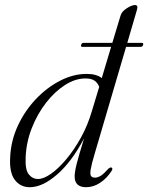

<svg xmlns="http://www.w3.org/2000/svg" viewBox="-20 -754 604 782"><path d="M310.5 -571Q312.5 -579.5 321 -579.5H437.5L471 -690.5Q475.5 -707 496.2 -720.2Q517 -733.5 529.5 -733.5Q544 -733.5 537.5 -713L498.5 -579.5H556.5Q565.5 -579.5 563 -571.5Q561 -563 552 -563H493.5L365.5 -127.5Q353 -85.5 349.5 -64.8Q346 -44 350.8 -37.2Q355.5 -30.5 367.5 -30.5Q378 -30.5 390.5 -38.2Q403 -46 421 -66.5Q430 -74 434.5 -71.5Q441 -67.5 434 -57Q414.5 -27 387.2 -9.2Q360 8.5 331 8.5Q284 8.5 284 -35.5Q284 -54 292.5 -87.5Q301 -121 322.5 -190.5Q271.5 -94 212 -42.8Q152.5 8.5 101.5 8.5Q62.5 8.5 40 -21.8Q17.5 -52 21.5 -114.5Q24.5 -181.5 53 -242.5Q81.5 -303.5 126.5 -350.8Q171.5 -398 225.2 -425.5Q279 -453 332.5 -453Q354 -453 369.2 -448.5Q384.5 -444 394.5 -436L432.5 -563H316.5Q307.5 -563 310.5 -571ZM84.5 -113.5Q82 -62.5 97.2 -43.8Q112.5 -25 135 -25Q157.5 -25 187.8 -46.2Q218 -67.5 250 -105.5Q282 -143.5 310 -194.2Q338 -245 355 -304L384 -400Q379 -415 366 -424.8Q353 -434.5 328 -434.5Q287 -434.5 245.2 -408Q203.5 -381.5 168 -336Q132.5 -290.5 109.8 -233Q87 -175.5 84.5 -113.5Z"/></svg>

Font: Fraunces 72pt S000 Light
Style: Italic
Weight: 300
Italic angle: -16°
Version: Version 1.000; ttfautohint (v1.8.3)